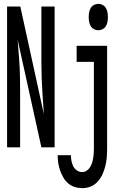

<svg xmlns="http://www.w3.org/2000/svg" viewBox="-20 -769 640 1002"><path d="M17 0V-735H86L209 -173L202 -275Q199 -317 197.5 -358.5Q196 -400 196 -441V-735H265V0H196L72 -562L80 -460Q83 -418 84 -376.5Q85 -335 85 -294V0ZM493 -611Q481 -611 470 -617Q459 -623 453 -633.5Q447 -644 445 -656Q443 -668 443 -680Q443 -692 445 -704Q447 -716 453 -726.5Q459 -737 470 -743Q481 -749 493 -749Q505 -749 516 -743Q527 -737 533 -726.5Q539 -716 541 -704Q543 -692 543 -680Q543 -668 541 -656Q539 -644 533 -633.5Q527 -623 516 -617Q505 -611 493 -611ZM409 213Q389 213 370 207Q351 201 335.5 187.5Q320 174 310 156.5Q300 139 293.5 120Q287 101 284 81.5Q281 62 281 41H350Q350 56 353 71Q356 86 362.5 99Q369 112 381.5 120.5Q394 129 409 129Q421 129 432 122Q443 115 449.5 104.5Q456 94 460 82Q464 70 466 58Q468 46 469 33.5Q470 21 470 9V-446H380V-530H539V9Q539 31 537 54Q535 77 529.5 98.5Q524 120 514.5 141Q505 162 489.5 179Q474 196 453 204.5Q432 213 409 213Z"/></svg>

Font: Iosevka Curly Medium Extended
Style: Regular
Weight: 500
Width: 7
Monospace: yes
Designer: Belleve Invis
Foundry: Belleve Invis
Version: Version 11.1.0; ttfautohint (v1.8.3)